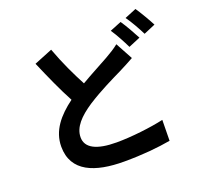

<svg xmlns="http://www.w3.org/2000/svg" viewBox="-150 -1012 1299 1241"><g transform="rotate(-20 500.0 -392.0)"><path d="M785 -797 706 -765C733 -726 764 -667 784 -626L865 -660C846 -697 810 -761 785 -797ZM904 -843 824 -810C852 -772 884 -714 905 -672L985 -706C967 -741 930 -805 904 -843ZM302 -782 176 -731C221 -626 269 -518 315 -433C219 -362 149 -280 149 -170C149 3 300 59 499 59C629 59 735 48 820 33L822 -110C733 -90 598 -74 496 -74C357 -74 287 -112 287 -184C287 -254 343 -311 426 -366C518 -425 611 -469 674 -500C710 -518 742 -535 774 -553L710 -671C684 -650 655 -632 618 -611C571 -584 500 -548 427 -505C386 -582 340 -678 302 -782Z"/></g></svg>

Font: Noto Sans Mono CJK TC
Style: Bold
Weight: 700
Designer: Ryoko NISHIZUKA 西塚涼子 (kana, bopomofo & ideographs); Paul D. Hunt (Latin, Greek & Cyrillic); Sandoll Communications 산돌커뮤니
Foundry: Adobe
Version: Version 2.004;hotconv 1.0.118;makeotfexe 2.5.65603